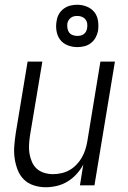

<svg xmlns="http://www.w3.org/2000/svg" viewBox="-20 -779 540 807"><path d="M172 8Q146 8 121.5 0Q97 -8 80 -25Q63 -42 54 -65.5Q45 -89 41.5 -114Q38 -139 40 -165Q42 -191 46 -218L96 -520H158L106 -209Q103 -189 102 -170Q101 -151 104 -133Q107 -115 114.5 -98Q122 -81 135 -69.5Q148 -58 166 -52.5Q184 -47 203 -47Q220 -47 238 -51Q256 -55 272 -64Q288 -73 301.5 -87Q315 -101 324 -117Q333 -133 338.5 -150Q344 -167 347 -185L402 -520H463L377 0H316L330 -87Q318 -65 301 -46.5Q284 -28 263 -15.5Q242 -3 218.5 2.5Q195 8 172 8ZM305 -581Q283 -581 263.5 -589Q244 -597 232.5 -612.5Q221 -628 217.5 -649Q214 -670 218 -691Q220 -706 227.5 -719.5Q235 -733 248 -742.5Q261 -752 275.5 -755.5Q290 -759 305 -759Q326 -759 345.5 -751Q365 -743 377 -727.5Q389 -712 392 -691Q395 -670 392 -649Q389 -634 381.5 -620.5Q374 -607 361.5 -597.5Q349 -588 334 -584.5Q319 -581 305 -581ZM305 -628Q311 -628 318.5 -629.5Q326 -631 332 -635.5Q338 -640 341.5 -646.5Q345 -653 346 -660Q348 -670 346.5 -680Q345 -690 339 -697.5Q333 -705 324 -708.5Q315 -712 305 -712Q298 -712 291 -710.5Q284 -709 278 -704.5Q272 -700 268 -693.5Q264 -687 263 -680Q262 -670 263.5 -660Q265 -650 270.5 -642.5Q276 -635 285.5 -631.5Q295 -628 305 -628Z"/></svg>

Font: Iosevka SS04 Light Oblique
Style: Regular
Weight: 300
Italic angle: -9°
Monospace: yes
Designer: Belleve Invis
Foundry: Belleve Invis
Version: Version 19.0.0; ttfautohint (v1.8.4)